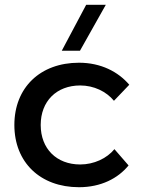

<svg xmlns="http://www.w3.org/2000/svg" viewBox="-20 -772 592 802"><path d="M517 -81 458 -149C426 -110 372 -85 315 -85C216 -85 150 -151 150 -250C150 -349 216 -415 315 -415C372 -415 424 -390 456 -351L520 -418C474 -472 402 -510 310 -510C148 -510 40 -406 40 -250C40 -94 148 10 310 10C402 10 473 -27 517 -81ZM238 -560H314L422 -752H340Z"/></svg>

Font: Gully Medium
Style: Regular
Weight: 500
Designer: jaikishan Patel
Foundry: MagicType
Version: Version 1.000;Glyphs 3.2 (3242)